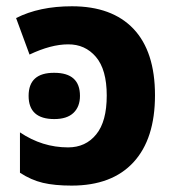

<svg xmlns="http://www.w3.org/2000/svg" viewBox="-20 -576 554 606"><path d="M194.8 -110.8Q250.5 -110.8 283.7 -151.9Q316.9 -192.4 316.9 -274.4Q316.9 -356.4 282.7 -396.5Q248.5 -436.5 194.8 -436Q141.1 -436 73.2 -403.8L30.8 -519Q104 -556.2 207 -556.2Q333.5 -556.2 401.4 -484.9Q469.2 -413.1 469.2 -275.4Q469.2 -137.7 401.4 -64Q333.5 9.8 206.1 9.8Q152.3 9.8 115.2 1Q78.1 -7.8 43 -30.8V-158.2Q113.3 -110.8 194.8 -110.8ZM151.4 -200.2Q70.3 -200.2 70.3 -273.4Q70.3 -346.7 151.4 -346.2Q232.4 -346.2 232.4 -273.4Q232.4 -239.3 211.9 -219.7Q191.4 -200.2 151.4 -200.2Z"/></svg>

Font: NotoSans-Bold
Style: Bold
Weight: 700
Designer: Monotype Design team
Foundry: Monotype Imaging Inc.
Version: Version 1.04